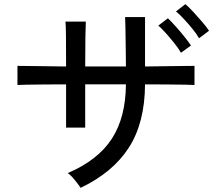

<svg xmlns="http://www.w3.org/2000/svg" viewBox="-20 -864 1040 924"><path d="M368 40Q359 26 340 2.5Q321 -21 306 -31Q451 -93 518 -196Q585 -299 586 -458H390V-250H298V-458Q241 -458 192.5 -457.5Q144 -457 110 -456.5Q76 -456 64 -455V-547Q73 -547 106.5 -546.5Q140 -546 190 -545.5Q240 -545 298 -544Q298 -630 297.5 -687Q297 -744 295 -760H393Q392 -745 391 -686Q390 -627 390 -544H586Q586 -567 585.5 -601.5Q585 -636 584.5 -673Q584 -710 583.5 -740Q583 -770 582 -782H678V-544Q735 -545 784 -545.5Q833 -546 868 -546.5Q903 -547 916 -547V-455Q903 -456 868.5 -456.5Q834 -457 784.5 -457.5Q735 -458 678 -458Q677 -273 600 -153.5Q523 -34 368 40ZM851 -610Q839 -631 819.5 -655.5Q800 -680 779.5 -703Q759 -726 742 -741L788 -776Q803 -762 825 -737.5Q847 -713 867.5 -687.5Q888 -662 899 -645ZM938 -680Q926 -701 906 -725.5Q886 -750 865 -772.5Q844 -795 827 -809L872 -844Q888 -831 910 -807Q932 -783 953.5 -758Q975 -733 986 -716Z"/></svg>

Font: Zen Kaku Gothic New Medium
Style: Regular
Weight: 500
Designer: Yoshimichi Ohira
Foundry: Positype
Version: Version 1.002